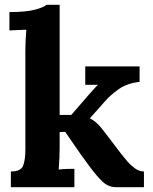

<svg xmlns="http://www.w3.org/2000/svg" viewBox="-20 -775 634 795"><path d="M25 0V-65Q67 -65 76 -89.5Q85 -114 85 -154V-565Q85 -583 86 -606.5Q87 -630 89 -652Q73 -651 51.5 -650.5Q30 -650 19 -649V-725Q88 -725 125 -735Q162 -745 172 -755H227V-299H275L347 -382Q360 -396 368.5 -406Q377 -416 386 -424H333V-500H558V-436Q505 -430 471 -405.5Q437 -381 416 -357L352 -285Q367 -278 381.5 -264.5Q396 -251 417 -223L484 -135Q492 -125 506 -108.5Q520 -92 538 -78.5Q556 -65 576 -65V0H461Q429 0 405 -22.5Q381 -45 350 -87Q332 -111 312.5 -138.5Q293 -166 276.5 -190.5Q260 -215 250 -229L227 -228V-161Q227 -147 226 -121.5Q225 -96 223 -73Q239 -75 258 -75.5Q277 -76 288 -76V0Z"/></svg>

Font: Lora
Style: Bold
Weight: 700
Designer: Olga Karpushina, Alexei Vanyashin (Cyrillic)
Foundry: Cyreal
Version: Version 3.006; ttfautohint (v1.8.4.7-5d5b);gftools[0.9.30]